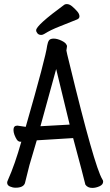

<svg xmlns="http://www.w3.org/2000/svg" viewBox="-20 -906 540 940"><path d="M432 14Q409 14 398 -2Q390 -37 338 -230L160 -219Q151 -186 124 -97L102 -9Q94 13 56 13Q42 13 28.5 7Q15 1 15 -12Q15 -17 19 -25Q53 -101 84 -211Q85 -211 85 -212H81Q69 -212 62 -223Q55 -234 50.5 -246.5Q46 -259 46 -270Q46 -291 65 -291L106 -285Q204 -626 211 -683Q214 -700 220 -708.5Q226 -717 243 -717Q260 -717 281 -707Q302 -697 306 -686Q308 -684 308 -679Q308 -674 306.5 -668.5Q305 -663 305 -659Q305 -655 321 -591Q442 -92 481 -28Q485 -23 485 -17Q485 -2 467 6Q449 14 432 14ZM178 -288 321 -296 255 -568ZM182 -735Q170 -735 163.5 -742.5Q157 -750 157 -758Q157 -782 295 -883Q300 -886 307 -886Q320 -886 333 -875Q346 -864 357.5 -851Q369 -838 369 -826Q369 -816 358 -811Q314 -793 270.5 -776Q227 -759 197 -740Q189 -735 182 -735Z"/></svg>

Font: LXGW WenKai Mono TC
Style: Bold
Weight: 700
Designer: LXGW / Fontworks Inc.
Foundry: LXGW / Fontworks Inc.
Version: Version 1.330